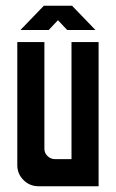

<svg xmlns="http://www.w3.org/2000/svg" viewBox="-20 -646 402 666"><path d="M51 -542 132 -626H230L311 -542H213L181 -576L149 -542ZM113 0Q83 0 61.5 -21.5Q40 -43 40 -73V-500H134V-130Q134 -115 145 -104.5Q156 -94 171 -94H228V-500H322V0Z"/></svg>

Font: Odibee Sans
Style: Regular
Weight: 400
Designer: James Barnard - Barnard Co. Limited
Version: Version 2.001; ttfautohint (v1.8.3)